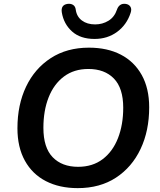

<svg xmlns="http://www.w3.org/2000/svg" viewBox="-20 -961 825 991"><path d="M381 10Q287 10 217 -26Q147 -62 108.5 -131.5Q70 -201 70 -299Q70 -420 114.5 -513.5Q159 -607 242 -661Q325 -715 439 -715Q534 -715 603.5 -679Q673 -643 711.5 -574Q750 -505 750 -407Q750 -286 705.5 -192Q661 -98 578.5 -44Q496 10 381 10ZM383 -100Q458 -100 510 -139.5Q562 -179 589 -248Q616 -317 616 -405Q616 -506 568 -555.5Q520 -605 436 -605Q362 -605 310 -566Q258 -527 231 -458.5Q204 -390 204 -301Q204 -199 252 -149.5Q300 -100 383 -100ZM468 -760Q395 -760 352 -798.5Q309 -837 299 -897Q293 -936 329 -941Q346 -943 357.5 -935.5Q369 -928 371 -911Q376 -875 403 -855Q430 -835 471 -835Q509 -835 540 -854Q571 -873 584 -912Q589 -927 600 -935Q611 -943 628 -941Q645 -939 653 -926.5Q661 -914 654 -894Q634 -833 584.5 -796.5Q535 -760 468 -760Z"/></svg>

Font: Nunito
Style: Bold Italic
Weight: 700
Italic angle: -9°
Designer: Vernon Adams
Foundry: Vernon Adams
Version: Version 3.601; ttfautohint (v1.8.2.53-6de2)